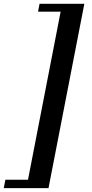

<svg xmlns="http://www.w3.org/2000/svg" viewBox="-63 -768 480 1005"><path d="M190.9 216.8H-43.5L-34.7 172.9H83.5L254.4 -707H136.2L144 -748H378.4Z"/></svg>

Font: Dai Banna SIL Book
Style: BoldOblique
Weight: 700
Italic angle: -11°
Designer: Victor Gaultney
Foundry: SIL International
Version: Version 2.000